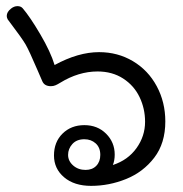

<svg xmlns="http://www.w3.org/2000/svg" viewBox="-20 -614 596 626"><path d="M519 -218Q519 -147 483 -100Q447 -53 391.5 -30.5Q336 -8 277 -8Q222 -8 189 -36Q156 -64 156 -107Q156 -151 184 -178.5Q212 -206 255 -206Q298 -206 326 -178Q354 -150 354 -110Q354 -91 348 -76Q397 -92 425 -131Q453 -170 453 -217Q453 -260 435 -297.5Q417 -335 381.5 -358Q346 -381 298 -381Q236 -381 176 -344Q168 -339 161 -336Q154 -333 146 -333Q125 -333 118 -349L102 -386Q75 -449 63.5 -469Q52 -489 5 -551Q2 -557 2 -562Q2 -575 16 -586Q26 -594 37 -594Q48 -594 54 -587Q78 -559 111.5 -502Q145 -445 158 -402Q235 -444 303 -444Q364 -444 413.5 -414.5Q463 -385 491 -333Q519 -281 519 -218ZM307 -109Q307 -133 292 -146.5Q277 -160 255 -160Q230 -160 216 -144.5Q202 -129 202 -109Q202 -89 218.5 -74.5Q235 -60 259 -60Q281 -60 294 -73.5Q307 -87 307 -109Z"/></svg>

Font: Mali
Style: Regular
Weight: 400
Version: Version 1.000; ttfautohint (v1.6)